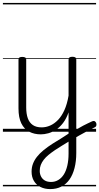

<svg xmlns="http://www.w3.org/2000/svg" viewBox="-20 -905 683 1319"><path d="M487 -5Q503 -14 519 -23.5Q535 -33 551 -41.5Q567 -50 583 -57.5Q599 -65 614 -72Q624 -76 631 -72Q638 -68 641 -59.5Q644 -51 641.5 -42Q639 -33 628 -29Q611 -21 593 -11.5Q575 -2 557.5 7.5Q540 17 522 27Q504 37 487 47ZM325 394Q287 394 258 379.5Q229 365 213 338Q197 311 197 274Q197 245 206.5 220Q216 195 234 172Q252 149 279.5 126.5Q307 104 343 81Q371 64 397.5 47.5Q424 31 451 13V-133Q436 -90 413.5 -60.5Q391 -31 365 -14Q339 3 312 10.5Q285 18 260 18Q216 18 181 0Q146 -18 126.5 -57.5Q107 -97 107 -161V-496Q107 -506 113.5 -510Q120 -514 133 -514Q146 -514 153 -510Q160 -506 160 -496V-167Q160 -123 171 -92.5Q182 -62 205.5 -46Q229 -30 266 -30Q296 -30 324.5 -42.5Q353 -55 378 -80.5Q403 -106 422 -147.5Q441 -189 451 -248V-496Q451 -506 457.5 -510.5Q464 -515 478 -515Q491 -515 497.5 -510.5Q504 -506 504 -496V146Q504 203 492 249.5Q480 296 457.5 328Q435 360 401.5 377Q368 394 325 394ZM331 345Q358 345 380.5 331.5Q403 318 418.5 293.5Q434 269 442.5 232.5Q451 196 451 150V68Q428 82 404.5 96.5Q381 111 358 126Q333 143 313.5 159Q294 175 280.5 192.5Q267 210 260 228.5Q253 247 253 269Q253 290 262 307.5Q271 325 288 335Q305 345 331 345ZM0 365H640V375H0ZM0 -20H640V0H0ZM0 -505H640V-500H0ZM0 -885H640V-875H0Z"/></svg>

Font: Playwrite IT Moderna Guides
Style: Regular
Weight: 400
Designer: Veronika Burian, José Scaglione
Foundry: TypeTogether
Version: Version 1.003